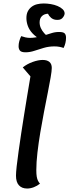

<svg xmlns="http://www.w3.org/2000/svg" viewBox="-20 -1060 400 1105"><path d="M136 25Q106 25 89 6.5Q72 -12 72 -49Q72 -67 76 -103.5Q80 -140 87 -189Q94 -238 102 -292.5Q110 -347 119 -401Q128 -455 135.5 -502.5Q143 -550 149 -583.5Q155 -617 157 -631L177 -595L111 -672Q136 -692 168 -703.5Q200 -715 226 -715Q251 -715 264.5 -703.5Q278 -692 278 -669Q278 -652 271.5 -614.5Q265 -577 255 -526.5Q245 -476 233.5 -417Q222 -358 212 -298Q202 -238 195.5 -182Q189 -126 189 -81Q189 -57 191.5 -43Q194 -29 198.5 -20Q203 -11 210 -3Q194 10 174.5 17.5Q155 25 136 25ZM127 -759Q103 -759 95 -768.5Q87 -778 87 -794Q87 -808 91 -823Q95 -838 102 -852Q113 -848 126 -845Q139 -842 153 -842Q167 -842 183 -844.5Q199 -847 212 -850L217 -831Q187 -847 168 -867Q149 -887 140.5 -910Q132 -933 132 -956Q132 -979 140 -994.5Q148 -1010 161.5 -1020.5Q175 -1031 193 -1035.5Q211 -1040 232 -1040Q251 -1040 272 -1036.5Q293 -1033 311 -1025.5Q329 -1018 340.5 -1007Q352 -996 352 -982Q351 -969 339 -956Q327 -943 301 -946Q285 -948 273.5 -958Q262 -968 256 -981Q234 -980 221 -967Q208 -954 208 -931Q208 -914 215 -898.5Q222 -883 234 -869.5Q246 -856 261 -844L211 -850Q252 -861 274 -868.5Q296 -876 320 -876Q344 -876 352 -868Q360 -860 360 -843Q360 -812 346 -784Q335 -788 322 -790.5Q309 -793 293 -793Q261 -793 232 -784.5Q203 -776 177.5 -767.5Q152 -759 127 -759Z"/></svg>

Font: Lemonada
Style: Regular
Weight: 400
Designer: Mohamed Gaber (Arabic), Eduardo Tunni (Latin)
Foundry: Kief Type Foundry
Version: Version 4.005